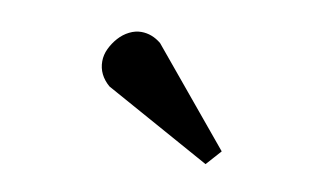

<svg xmlns="http://www.w3.org/2000/svg" viewBox="-38 -770 596 350"><g transform="rotate(10 260.0 -594.5)"><path d="M382 -514 357 -486 160 -595Q139 -613 139 -638Q139 -650 144.5 -661.5Q150 -673 158.5 -682.5Q167 -692 178 -697.5Q189 -703 200 -703Q220 -703 237 -689Z"/></g></svg>

Font: Bigshot One
Style: Regular
Weight: 400
Designer: Gesine Todt
Foundry: Gesine Todt
Version: Version 1.001